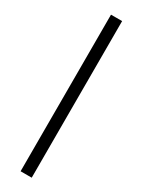

<svg xmlns="http://www.w3.org/2000/svg" viewBox="-205 -784 598 807"><g transform="rotate(30 94.5 -380.0)"><path d="M122 0V-760H68V0Z"/></g></svg>

Font: Noto Sans Armenian ExtraCondensed Light
Style: Regular
Weight: 300
Width: 2
Designer: Monotype Design Team
Foundry: Monotype Imaging Inc.
Version: Version 2.008